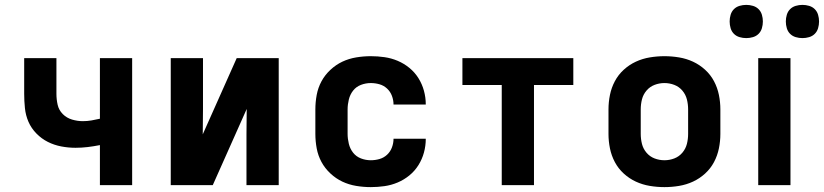

<svg xmlns="http://www.w3.org/2000/svg" viewBox="-20 -758 3373 786"><path d="M389 0V-164Q364 -159 339 -156Q314 -153 289 -153Q260 -153 231 -158.5Q202 -164 176 -177Q150 -190 129 -211.5Q108 -233 96.5 -259.5Q85 -286 82 -315.5Q79 -345 79 -374V-520H211V-374Q211 -351 216 -329Q221 -307 237 -291Q253 -275 275 -268.5Q297 -262 319 -262Q337 -262 354.5 -265Q372 -268 389 -272V-520H521V0Z M679 0V-520H811V-312Q811 -286 810.5 -260Q810 -234 810 -208L949 -520H1121V0H989V-208Q989 -234 989.5 -260Q990 -286 990 -312L851 0Z M1498 8Q1468 8 1438 3Q1408 -2 1381.5 -14.5Q1355 -27 1332.5 -48Q1310 -69 1296 -95Q1282 -121 1276.5 -150.5Q1271 -180 1271 -210V-310Q1271 -340 1276.5 -369.5Q1282 -399 1296 -425Q1310 -451 1332.5 -472Q1355 -493 1381.5 -505.5Q1408 -518 1438 -523Q1468 -528 1498 -528Q1526 -528 1554 -524Q1582 -520 1608 -509Q1634 -498 1656 -480Q1678 -462 1693 -438Q1708 -414 1715.5 -386.5Q1723 -359 1723 -331V-330H1591Q1591 -348 1584.5 -365.5Q1578 -383 1564.5 -395.5Q1551 -408 1533.5 -413Q1516 -418 1498 -418Q1477 -418 1457.5 -410.5Q1438 -403 1425.5 -387Q1413 -371 1408 -350.5Q1403 -330 1403 -310V-210Q1403 -190 1408 -169.5Q1413 -149 1425.5 -133Q1438 -117 1457.5 -109.5Q1477 -102 1498 -102Q1516 -102 1533.5 -107Q1551 -112 1564.5 -124.5Q1578 -137 1584.5 -154.5Q1591 -172 1591 -190H1723V-189Q1723 -161 1715.5 -133.5Q1708 -106 1693 -82Q1678 -58 1656 -40Q1634 -22 1608 -11Q1582 0 1554 4Q1526 8 1498 8Z M2034 0V-410H1873V-520H2327V-410H2166V0Z M2700 8Q2670 8 2640 3Q2610 -2 2583 -14.5Q2556 -27 2533.5 -47.5Q2511 -68 2497 -94.5Q2483 -121 2477 -150.5Q2471 -180 2471 -210V-310Q2471 -340 2477 -369.5Q2483 -399 2497 -425.5Q2511 -452 2533.5 -472.5Q2556 -493 2583 -505.5Q2610 -518 2640 -523Q2670 -528 2700 -528Q2730 -528 2760 -523Q2790 -518 2817 -505.5Q2844 -493 2866.5 -472.5Q2889 -452 2903 -425.5Q2917 -399 2923 -369.5Q2929 -340 2929 -310V-210Q2929 -180 2923 -150.5Q2917 -121 2903 -94.5Q2889 -68 2866.5 -47.5Q2844 -27 2817 -14.5Q2790 -2 2760 3Q2730 8 2700 8ZM2700 -102Q2721 -102 2740.5 -109.5Q2760 -117 2773.5 -133Q2787 -149 2792 -169Q2797 -189 2797 -210V-310Q2797 -331 2792 -351Q2787 -371 2773.5 -387Q2760 -403 2740.5 -410.5Q2721 -418 2700 -418Q2679 -418 2659.5 -410.5Q2640 -403 2626.5 -387Q2613 -371 2608 -351Q2603 -331 2603 -310V-210Q2603 -189 2608 -169Q2613 -149 2626.5 -133Q2640 -117 2659.5 -109.5Q2679 -102 2700 -102Z M3084 0V-520H3216V0ZM3265 -602Q3251 -602 3237.5 -606Q3224 -610 3214.5 -619.5Q3205 -629 3201 -642.5Q3197 -656 3197 -670Q3197 -684 3201 -697.5Q3205 -711 3214.5 -720.5Q3224 -730 3237.5 -734Q3251 -738 3265 -738Q3279 -738 3292.5 -734Q3306 -730 3315.5 -720.5Q3325 -711 3329 -697.5Q3333 -684 3333 -670Q3333 -656 3329 -642.5Q3325 -629 3315.5 -619.5Q3306 -610 3292.5 -606Q3279 -602 3265 -602ZM3035 -602Q3021 -602 3007.5 -606Q2994 -610 2984.5 -619.5Q2975 -629 2971 -642.5Q2967 -656 2967 -670Q2967 -684 2971 -697.5Q2975 -711 2984.5 -720.5Q2994 -730 3007.5 -734Q3021 -738 3035 -738Q3049 -738 3062.5 -734Q3076 -730 3085.5 -720.5Q3095 -711 3099 -697.5Q3103 -684 3103 -670Q3103 -656 3099 -642.5Q3095 -629 3085.5 -619.5Q3076 -610 3062.5 -606Q3049 -602 3035 -602Z"/></svg>

Font: Iosevka Aile Extrabold
Style: Regular
Weight: 800
Designer: Belleve Invis
Foundry: Belleve Invis
Version: Version 27.3.5; ttfautohint (v1.8.4)